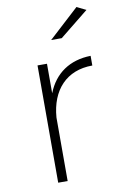

<svg xmlns="http://www.w3.org/2000/svg" viewBox="-85 -792 527 840"><g transform="rotate(-10 178.5 -371.5)"><path d="M357 -723 316 -743 182 -620H229ZM146 -390V-521H104V0H146V-282C155 -403 225 -479 340 -479V-522C247 -520 179 -474 146 -390Z"/></g></svg>

Font: Montserrat ExtraLight
Style: Regular
Weight: 250
Designer: Julieta Ulanovsky
Foundry: Julieta Ulanovsky
Version: Version 4.000